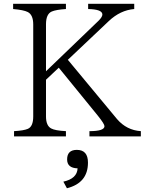

<svg xmlns="http://www.w3.org/2000/svg" viewBox="-20 -735 769 1021"><path d="M729 -9.8H455.6V-37.6Q535.6 -37.6 535.6 -64Q535.6 -75.7 500.5 -119.6L292.5 -375L224.6 -311V-115.7Q224.6 -66.4 252.4 -51.8Q272.9 -40.5 330.6 -37.6V-9.8H54.7V-37.6Q106.4 -40.5 127.9 -49.8Q156.7 -62 156.7 -115.7V-605Q156.7 -655.8 127.9 -670.9Q106.4 -682.1 49.8 -687V-714.8H330.6V-687Q278.3 -683.6 255.4 -673.8Q224.6 -660.6 224.6 -606V-356L504.4 -625Q524.4 -645 524.4 -657.7Q524.4 -685.5 448.7 -687V-714.8H693.8V-687Q619.6 -680.7 558.6 -623L340.8 -417L602.5 -101.6Q653.3 -42.5 729 -37.6ZM392.6 160.2Q336.9 158.7 336.9 112.8Q336.9 62 388.7 62Q447.8 62 447.8 129.9Q447.8 237.8 335.9 266.1L316.9 231Q390.1 214.8 392.6 160.2Z"/></svg>

Font: I.Ming
Style: Regular
Weight: 400
Designer: Ichiten Fonts Project
Version: Version 5.10 Mar 24, 2018